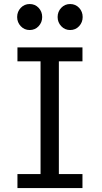

<svg xmlns="http://www.w3.org/2000/svg" viewBox="-20 -953 516 973"><path d="M68.4 -712.9H397.9V-642.1H278.3V-70.8H397.9V0H68.4V-70.8H185.5V-642.1H68.4ZM272 -866.7Q272 -894 290.3 -913.3Q308.6 -932.6 335.4 -932.6Q362.8 -932.6 380.9 -913.3Q398.9 -894 398.9 -866.7Q398.9 -839.8 380.9 -820.3Q362.8 -800.8 335.4 -800.8Q308.6 -800.8 290.3 -820.3Q272 -839.8 272 -866.7ZM66.9 -866.7Q66.9 -894 85.2 -913.3Q103.5 -932.6 130.4 -932.6Q157.7 -932.6 175.8 -913.3Q193.8 -894 193.8 -866.7Q193.8 -839.8 175.8 -820.3Q157.7 -800.8 130.4 -800.8Q103.5 -800.8 85.2 -820.3Q66.9 -839.8 66.9 -866.7Z"/></svg>

Font: Andika LitF DSA DSG
Style: Regular
Weight: 400
Designer: Victor Gaultney, Annie Olsen, Julie Remington, Don Collingsworth, Eric Hays, Becca Hirsbrunner
Foundry: SIL International
Version: Version 6.200 ; LitF DSA DSG; ttfautohint (v1.8.3.10-c5d8)